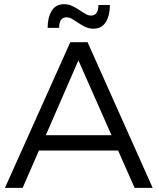

<svg xmlns="http://www.w3.org/2000/svg" viewBox="-20 -903 758 923"><path d="M3.9 0ZM627 0 547.9 -179.2H167L88.9 0H3.9L317.9 -700.2H400.9L713.9 0ZM200.2 -252.9H516.1L356.9 -612.8ZM429.2 -765.1Q409.2 -765.1 391.6 -772.9Q374 -780.8 350.1 -796.9Q332 -809.1 321.5 -814.5Q311 -819.8 300.3 -819.8Q264.2 -819.8 264.2 -769H209Q209 -818.8 228.5 -850.8Q248 -882.8 288.1 -882.8Q308.1 -882.8 325.7 -875Q343.3 -867.2 367.2 -851.1Q385.3 -838.9 395.8 -833.5Q406.2 -828.1 417 -828.1Q453.1 -828.1 453.1 -878.9H508.3Q508.3 -829.1 488.8 -797.1Q469.2 -765.1 429.2 -765.1Z"/></svg>

Font: Argentum Sans Light
Style: Regular
Weight: 300
Designer: Julieta Ulanovsky (Modified by Cristiano Sobral)
Foundry: Julieta Ulanovsky
Version: Version 1.000; ttfautohint (v1.5.65-e2d9)